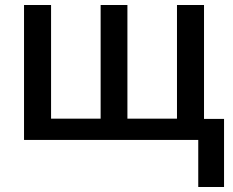

<svg xmlns="http://www.w3.org/2000/svg" viewBox="-20 -559 930 767"><path d="M795 -539H687V-85H489V-539H382V-85H184V-539H76V0H772V188H875V-84H795Z"/></svg>

Font: Noto Sans Thai Medium
Style: Regular
Weight: 500
Designer: Monotype Design Team
Foundry: Monotype Imaging Inc.
Version: Version 1.901